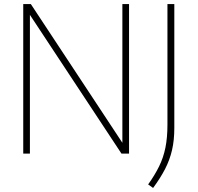

<svg xmlns="http://www.w3.org/2000/svg" viewBox="-20 -760 978 950"><path d="M95 0V-740H132.5L585.5 -53.5V-740H618.5V0H581L128 -686.5V0ZM737.5 170 713 152.5Q746 106.5 767.2 63.2Q788.5 20 798.5 -29.5Q808.5 -79 808.5 -143V-740H842.5V-126.5Q842.5 -66 831.2 -17.5Q820 31 797 75.8Q774 120.5 737.5 170Z"/></svg>

Font: Encode Sans Th
Style: Regular
Weight: 100
Designer: Multiple Designers
Foundry: Impallari Type
Version: Version 3.002; ttfautohint (v1.8.3) -l 8 -r 50 -G 200 -x 14 